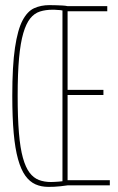

<svg xmlns="http://www.w3.org/2000/svg" viewBox="-20 -724 460 750"><path d="M409 0H244Q230 2 217 3.5Q204 5 192 5.5Q180 6 169 6Q141 6 118.5 -4Q96 -14 79 -37.5Q62 -61 50.5 -102Q39 -143 33.5 -204Q28 -265 28 -350Q28 -467 38.5 -537.5Q49 -608 68 -644Q87 -680 113.5 -692Q140 -704 173 -704Q187 -704 199.5 -703.5Q212 -703 223.5 -702.5Q235 -702 244 -700H399V-680H244V-373H384V-353H244V-20H409ZM224 -16V-683Q220 -684 215.5 -684.5Q211 -685 207 -685Q203 -685 199.5 -685.5Q196 -686 192.5 -686Q189 -686 185 -686Q158 -686 136 -679Q114 -672 98 -652Q82 -632 71 -594.5Q60 -557 54.5 -497.5Q49 -438 49 -350Q49 -264 54 -204.5Q59 -145 69.5 -107.5Q80 -70 95.5 -49.5Q111 -29 132 -21Q153 -13 179 -13Q186 -13 193.5 -13.5Q201 -14 209 -14.5Q217 -15 224 -16Z"/></svg>

Font: Georama ExtraCondensed Thin
Style: Regular
Weight: 100
Width: 2
Designer: Jean-Baptiste Levee
Foundry: Production Type
Version: Version 1.001